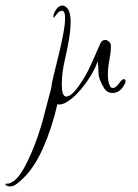

<svg xmlns="http://www.w3.org/2000/svg" viewBox="-161 -387 500 696"><path d="M-126 289Q-129 289 -135 287Q-141 285 -141 282Q-141 277 -132 279Q-126 278 -121 275Q-116 272 -112 270Q-95 258 -78.5 230Q-62 202 -47.5 168Q-33 134 -22.5 102.5Q-12 71 -7 53Q-2 34 7 -0.5Q16 -35 25 -69Q26 -84 34 -116Q42 -148 51.5 -187Q61 -226 68 -262.5Q75 -299 75 -322Q75 -333 72.5 -340.5Q70 -348 63 -348Q56 -348 49 -340.5Q42 -333 37.5 -326.5Q33 -320 33 -324Q31 -335 41.5 -351Q52 -367 65 -367Q71 -367 75 -364Q86 -358 90.5 -343Q95 -328 95 -308Q95 -277 88 -238Q81 -199 73 -165Q69 -149 66 -126Q63 -103 63 -81Q63 -62 66.5 -49.5Q70 -37 80 -37Q88 -37 99.5 -46.5Q111 -56 127 -79Q150 -111 169 -153Q188 -195 204 -232Q209 -241 218 -242H221Q227 -242 232.5 -237.5Q238 -233 240 -228Q241 -225 241 -217Q241 -198 235.5 -169.5Q230 -141 230 -115Q230 -103 232 -92Q234 -81 239 -73Q242 -68 248 -68Q257 -68 266.5 -79.5Q276 -91 277 -93Q283 -100 288 -100Q294 -100 294 -93Q294 -86 287 -75Q271 -50 247 -50Q227 -50 216 -68Q196 -101 196 -123.5Q196 -146 193 -165Q185 -140 167 -111Q149 -82 127 -57Q105 -32 83.5 -18.5Q62 -5 47 -9Q27 78 -5.5 151Q-38 224 -82 264Q-90 272 -101.5 280.5Q-113 289 -126 289Z"/></svg>

Font: Inspiration
Style: Regular
Weight: 400
Designer: Robert E. Leuschke
Foundry: Robert E. Leuschke
Version: Version 2.010; ttfautohint (v1.8.3)